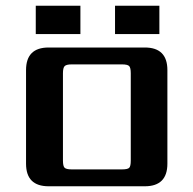

<svg xmlns="http://www.w3.org/2000/svg" viewBox="-20 -651 676 671"><path d="M150 -485H486Q565 -485 565 -406V-79Q565 0 486 0H150Q71 0 71 -79V-406Q71 -485 150 -485ZM437 -395Q437 -414 431.5 -420Q426 -426 406 -426H231Q212 -426 206 -420Q200 -414 200 -395V-90Q200 -70 206 -64.5Q212 -59 231 -59H406Q426 -59 431.5 -64.5Q437 -70 437 -90ZM105 -631H261V-532H105ZM382 -631H537V-532H382Z"/></svg>

Font: Sarpanch SemiBold
Style: Regular
Weight: 600
Designer: Manushi Parikh (Devanagari and Latin), Jyotish Sonowal (Devanagari)
Foundry: Indian Type Foundry
Version: Version 2.004;PS 1.0;hotconv 1.0.78;makeotf.lib2.5.61930; tt